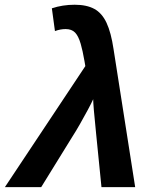

<svg xmlns="http://www.w3.org/2000/svg" viewBox="-65 -770 641 790"><path d="M318.4 -361.8Q312 -347.2 296.6 -318.4Q281.2 -289.6 263.9 -259.3Q246.6 -229 233.9 -209.5L104.5 0H-44.9L286.1 -498L282.7 -518.1Q278.8 -540.5 274.9 -558.3Q271 -576.2 267.1 -589.4Q257.8 -621.6 243.9 -636Q230 -650.4 205.1 -650.4Q183.1 -650.4 161.1 -642.1L148.4 -735.8Q192.4 -750.5 242.2 -750.5Q291.5 -750.5 323 -733.4Q354.5 -716.3 373.3 -676.3Q392.1 -636.2 402.3 -567.4L491.2 0H352.5Q338.4 -140.1 330.6 -218.8Q322.8 -297.4 321.3 -315.4Q318.4 -350.6 318.4 -361.8Z"/></svg>

Font: Arimo
Style: Bold Italic
Weight: 700
Italic angle: -12°
Designer: Steve Matteson
Foundry: Monotype Imaging Inc.
Version: Version 1.33